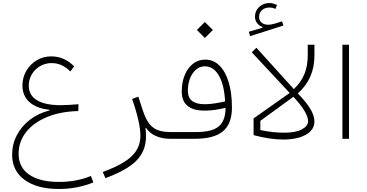

<svg xmlns="http://www.w3.org/2000/svg" viewBox="-20 -921 2434 1274"><path d="M471.7 -480.5 446.8 -446.8Q391.6 -502.4 322.8 -502.4Q280.8 -502.4 246.1 -482.2Q211.4 -461.9 191.2 -428Q170.9 -394 170.9 -352.5Q170.9 -289.1 225.1 -256.1Q279.3 -223.1 382.8 -223.1Q407.2 -223.1 438.2 -224.9Q469.2 -226.6 501 -229.5L499.5 -184.1Q380.9 -181.2 291.7 -144.3Q202.6 -107.4 153.1 -44.4Q103.5 18.6 103.5 100.1Q103.5 189 173.3 237.5Q243.2 286.1 371.1 286.1Q430.7 286.1 485.6 275.6Q540.5 265.1 583 246.6L599.6 289.1Q549.3 310.5 490.2 321.8Q431.2 333 370.1 333Q226.1 333 143.3 272.5Q60.5 211.9 60.5 106Q60.5 36.6 91.3 -22.9Q122.1 -82.5 177.5 -125.7Q232.9 -168.9 307.6 -188L308.1 -192.9Q223.1 -201.2 176 -243.2Q128.9 -285.2 128.9 -353.5Q128.9 -407.2 154.5 -450.9Q180.2 -494.6 223.4 -520.8Q266.6 -546.9 319.3 -546.9Q408.2 -546.9 471.7 -480.5Z M856.4 -264.2 897.9 -279.8 927.7 -188.5Q944.3 -137.2 966.3 -105.7Q988.3 -74.2 1022.5 -59.6Q1056.6 -44.9 1110.4 -44.9H1110.8V0H1110.4Q1056.2 0 1014.4 -18.6Q972.7 -37.1 950.2 -71.3L945.3 -69.3Q956.5 14.2 932.1 74.2Q907.7 134.3 845.2 178.7Q782.7 223.1 679.7 261.2L661.6 220.2Q795.4 171.4 853.5 115.7Q911.6 60.1 911.6 -19.5Q911.6 -63.5 897.5 -126.2Q883.3 -189 856.4 -264.2Z M1286.6 -722.2 1339.4 -774.9 1392.6 -722.2 1339.4 -668.9ZM1110.8 -44.9H1283.2Q1387.2 -44.9 1431.9 -82.5Q1476.6 -120.1 1476.6 -205.6Q1402.3 -187 1337.9 -187Q1186 -187 1186 -314Q1186 -376 1206.1 -423.6Q1226.1 -471.2 1261 -498.3Q1295.9 -525.4 1341.3 -525.4Q1396 -525.4 1435.8 -486.3Q1475.6 -447.3 1497.3 -376Q1519 -304.7 1519 -207Q1519 -99.6 1459.5 -49.8Q1399.9 0 1271 0H1110.8Q1099.6 0 1099.6 -22.5Q1099.6 -44.9 1110.8 -44.9ZM1473.6 -248Q1467.8 -357.9 1432.4 -419.4Q1397 -481 1339.8 -481Q1291 -481 1258.8 -434.6Q1226.6 -388.2 1226.6 -317.4Q1226.6 -229.5 1338.4 -229.5Q1365.7 -229.5 1400.6 -234.4Q1435.5 -239.3 1473.6 -248Z M1817.9 -888.2 1807.6 -861.8Q1788.1 -871.1 1767.6 -871.1Q1737.8 -871.1 1718.5 -854Q1699.2 -836.9 1699.2 -809.6Q1699.2 -784.7 1715.8 -770.8Q1732.4 -756.8 1759.8 -756.8Q1779.3 -756.8 1803.2 -764.2L1851.6 -779.3L1860.4 -751.5L1639.6 -681.2L1630.9 -710.4L1721.7 -736.8V-741.7Q1699.2 -749.5 1685.5 -768.1Q1671.9 -786.6 1671.9 -810.5Q1671.9 -848.6 1699.7 -874.8Q1727.5 -900.9 1768.6 -900.9Q1781.7 -900.9 1793.9 -897.2Q1806.2 -893.6 1817.9 -888.2ZM1681.6 -604 1929.7 -329.6Q1978 -376 2000 -429.7Q2022 -483.4 2022 -554.7V-624H2066.4V-554.7Q2066.4 -476.1 2039.8 -414.6Q2013.2 -353 1956.5 -300.8Q2011.2 -244.6 2038.8 -199.2Q2066.4 -153.8 2066.4 -114.7Q2066.4 -76.7 2039.8 -49.8Q2013.2 -22.9 1966.8 -9Q1920.4 4.9 1860.8 4.9Q1813.5 4.9 1763.4 -2.9Q1713.4 -10.7 1662.6 -24.4V-135.3L1902.3 -304.2L1650.4 -574.2ZM1926.8 -278.8 1707.5 -119.1V-58.1Q1789.1 -40.5 1864.3 -40.5Q1942.9 -40.5 1983.6 -62.7Q2024.4 -85 2024.4 -117.2Q2024.4 -143.6 2001.2 -183.8Q1978 -224.1 1926.8 -278.8Z M2295.9 0H2252V-624H2295.9Z"/></svg>

Font: Estedad-FD ExtraLight
Style: Regular
Weight: 200
Designer: Amin Abedi
Version: Version 7.3